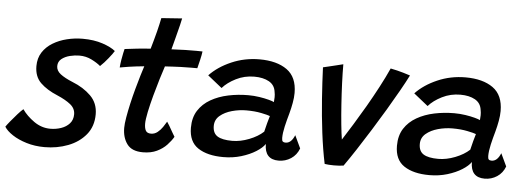

<svg xmlns="http://www.w3.org/2000/svg" viewBox="-87 -856 2849 1036"><g transform="rotate(5 1337.0 -338.0)"><path d="M181.5 40Q128.5 40 83.5 26.2Q38.5 12.5 6.8 -8.5Q-25 -29.5 -38.5 -51.5Q-32 -61.5 -15 -82.2Q2 -103 20.5 -123.8Q39 -144.5 50.5 -154Q74.5 -119 115.5 -90.2Q156.5 -61.5 204 -61.5Q234.5 -61.5 262.2 -71Q290 -80.5 307.8 -100.2Q325.5 -120 325.5 -150Q325.5 -182 298.5 -203.5Q271.5 -225 227 -244Q169 -268 134.5 -301.5Q100 -335 100 -392Q100 -435 120.5 -466.8Q141 -498.5 175.2 -519.2Q209.5 -540 251.5 -550.2Q293.5 -560.5 336 -560.5Q397.5 -560.5 444.5 -544.8Q491.5 -529 514.5 -509.5Q506.5 -496 485 -469Q463.5 -442 442 -422Q423.5 -438 393 -453.2Q362.5 -468.5 326.5 -468.5Q302 -468.5 275.5 -462Q249 -455.5 230.5 -440.8Q212 -426 212 -401.5Q212 -377 235.2 -359Q258.5 -341 301 -323.5Q362 -299.5 401.8 -260Q441.5 -220.5 441.5 -160.5Q441.5 -95 404.8 -50.2Q368 -5.5 308.8 17.2Q249.5 40 181.5 40Z M875.5 -76.5Q862.5 -54 841.2 -31.5Q820 -9 788.2 6.2Q756.5 21.5 712.5 21.5Q652.5 21.5 626.8 -13.5Q601 -48.5 601 -101Q601 -123 607 -158.2Q613 -193.5 622.2 -234.2Q631.5 -275 642.5 -315.2Q653.5 -355.5 663.5 -388.8Q673.5 -422 680 -441.5Q633 -437 596.5 -431.5Q560 -426 548.5 -423.5Q550 -443 553.5 -464.8Q557 -486.5 560.8 -503.2Q564.5 -520 566 -525Q595.5 -528.5 632.2 -532.8Q669 -537 706 -539Q712.5 -562 719.5 -586.8Q726.5 -611.5 732.5 -635.5Q737.5 -655.5 742 -675.5Q746.5 -695.5 749 -708.5L861 -716.5Q860 -710.5 852.8 -679.8Q845.5 -649 835.5 -612Q831.5 -596.5 827 -579.5Q822.5 -562.5 818 -545.5Q833.5 -546 856 -547Q878.5 -548 892 -548.5Q926 -549.5 953.2 -549Q980.5 -548.5 986 -548.5Q984 -531 977.5 -503.2Q971 -475.5 966 -456Q961 -456 932.2 -456Q903.5 -456 875.5 -455Q856 -454.5 832.8 -453Q809.5 -451.5 791 -450.5Q782 -424.5 768.8 -380.8Q755.5 -337 742.2 -288.2Q729 -239.5 720.2 -197.5Q711.5 -155.5 711.5 -133.5Q711.5 -109.5 719 -96Q726.5 -82.5 747.5 -82.5Q767 -82.5 782.8 -95Q798.5 -107.5 810 -124.5Q821.5 -141.5 829 -154.5Q832.5 -150.5 842.8 -132.8Q853 -115 863 -97.5Q873 -80 875.5 -76.5Z M1147 9.5Q1061 9.5 1010.2 -24Q959.5 -57.5 959.5 -133.5Q959.5 -188.5 984 -226.8Q1008.5 -265 1050.5 -289Q1092.5 -313 1145 -324Q1197.5 -335 1253 -335Q1283.5 -335 1313 -330.5Q1342.5 -326 1364.5 -320Q1386.5 -314 1393.5 -310Q1395 -321.5 1395.2 -336.2Q1395.5 -351 1392.5 -365Q1388 -402 1356.5 -419.8Q1325 -437.5 1276.5 -437.5Q1223.5 -437.5 1177.8 -414.5Q1132 -391.5 1105.5 -361L1028 -423Q1073.5 -471 1144.8 -502Q1216 -533 1297 -533Q1390.5 -533 1445.5 -493.8Q1500.5 -454.5 1500.5 -368.5Q1500.5 -343.5 1495.2 -314.5Q1490 -285.5 1482 -256Q1471.5 -219.5 1463.2 -183.5Q1455 -147.5 1455 -121Q1455 -106.5 1460 -102Q1465 -97.5 1475 -97.5Q1506 -97.5 1524 -142L1556.5 -73Q1543 -37 1512.8 -17.2Q1482.5 2.5 1446 2.5Q1370 2.5 1370 -81Q1356 -60 1322.8 -39Q1289.5 -18 1244 -4.2Q1198.5 9.5 1147 9.5ZM1187.5 -82Q1231.5 -82 1278.8 -100.5Q1326 -119 1355.5 -146.5Q1361.5 -172 1367.2 -193.5Q1373 -215 1378.5 -233Q1366.5 -238 1331 -245.2Q1295.5 -252.5 1250 -252.5Q1211 -252.5 1172 -241.8Q1133 -231 1107.2 -209.2Q1081.5 -187.5 1081.5 -153.5Q1081.5 -114.5 1107.5 -98.2Q1133.5 -82 1187.5 -82Z M2005.5 -545.5Q2044 -538 2075.5 -528.5Q2107 -519 2112.5 -517Q2094.5 -481 2066.2 -431Q2038 -381 2003.8 -323.5Q1969.5 -266 1933 -207.5Q1896.5 -149 1861.8 -95.8Q1827 -42.5 1798 -1.5Q1777 2 1745.5 2Q1731 2 1717.8 1Q1704.5 0 1695.5 -1.5Q1679.5 -77.5 1668.2 -168.2Q1657 -259 1650.5 -350.2Q1644 -441.5 1641 -520Q1650 -522 1670.2 -526.8Q1690.5 -531.5 1712.5 -537Q1734.5 -542.5 1749 -546Q1749 -501 1751.2 -444Q1753.5 -387 1757.5 -328.8Q1761.5 -270.5 1766.5 -220.8Q1771.5 -171 1776.5 -140.5Q1801 -178.5 1831.5 -228Q1862 -277.5 1893.8 -332.2Q1925.5 -387 1954.5 -441.8Q1983.5 -496.5 2005.5 -545.5Z M2263 9.5Q2177 9.5 2126.2 -24Q2075.5 -57.5 2075.5 -133.5Q2075.5 -188.5 2100 -226.8Q2124.5 -265 2166.5 -289Q2208.5 -313 2261 -324Q2313.5 -335 2369 -335Q2399.5 -335 2429 -330.5Q2458.5 -326 2480.5 -320Q2502.5 -314 2509.5 -310Q2511 -321.5 2511.2 -336.2Q2511.5 -351 2508.5 -365Q2504 -402 2472.5 -419.8Q2441 -437.5 2392.5 -437.5Q2339.5 -437.5 2293.8 -414.5Q2248 -391.5 2221.5 -361L2144 -423Q2189.5 -471 2260.8 -502Q2332 -533 2413 -533Q2506.5 -533 2561.5 -493.8Q2616.5 -454.5 2616.5 -368.5Q2616.5 -343.5 2611.2 -314.5Q2606 -285.5 2598 -256Q2587.5 -219.5 2579.2 -183.5Q2571 -147.5 2571 -121Q2571 -106.5 2576 -102Q2581 -97.5 2591 -97.5Q2622 -97.5 2640 -142L2672.5 -73Q2659 -37 2628.8 -17.2Q2598.5 2.5 2562 2.5Q2486 2.5 2486 -81Q2472 -60 2438.8 -39Q2405.5 -18 2360 -4.2Q2314.5 9.5 2263 9.5ZM2303.5 -82Q2347.5 -82 2394.8 -100.5Q2442 -119 2471.5 -146.5Q2477.5 -172 2483.2 -193.5Q2489 -215 2494.5 -233Q2482.5 -238 2447 -245.2Q2411.5 -252.5 2366 -252.5Q2327 -252.5 2288 -241.8Q2249 -231 2223.2 -209.2Q2197.5 -187.5 2197.5 -153.5Q2197.5 -114.5 2223.5 -98.2Q2249.5 -82 2303.5 -82Z"/></g></svg>

Font: Grandstander Medium
Style: Italic
Weight: 500
Italic angle: -15°
Designer: Tyler Finck
Foundry: Etcetera Type Co
Version: Version 1.200; ttfautohint (v1.8.3)